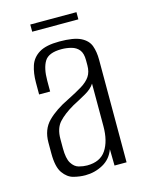

<svg xmlns="http://www.w3.org/2000/svg" viewBox="-96 -655 550 723"><g transform="rotate(-15 178.5 -294.0)"><path d="M147 7Q125 7 101.5 1Q78 -5 61 -29Q44 -53 44 -105V-148Q44 -199 75 -230Q106 -261 158 -286Q192 -303 215 -317Q238 -331 249.5 -348Q261 -365 261 -391V-411Q261 -438 250 -451.5Q239 -465 220.5 -470Q202 -475 182 -475Q132 -475 116 -449Q100 -423 100 -374V-332H57V-378Q57 -415 66.5 -443.5Q76 -472 103 -488.5Q130 -505 182 -505Q238 -505 265 -491.5Q292 -478 300.5 -454.5Q309 -431 309 -400V0H262L261 -64Q248 -28 216 -10.5Q184 7 147 7ZM163 -27Q214 -27 237 -61.5Q260 -96 260 -154V-320Q249 -302 223.5 -287.5Q198 -273 171 -259Q133 -237 112 -214Q91 -191 91 -149V-113Q91 -73 102.5 -54.5Q114 -36 131 -31.5Q148 -27 163 -27ZM93 -567V-595H273V-567Z"/></g></svg>

Font: Alumni Sans Thin Light
Style: Regular
Weight: 300
Version: Version 1.018